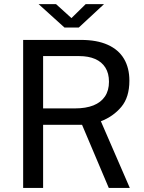

<svg xmlns="http://www.w3.org/2000/svg" viewBox="-20 -918 702 938"><path d="M511.4 0 380.8 -308.4H190.6V0H93.1V-723H375.5Q453.5 -723 506.3 -699.2Q559.1 -675.5 585.6 -630.9Q612.1 -586.3 612.1 -523.8Q612.1 -442.9 572.7 -395.8Q533.2 -348.7 472.8 -325.6L614.1 0ZM512.4 -518.6Q512.4 -559.7 494.9 -587.6Q477.4 -615.6 444.9 -629.8Q412.4 -644 366.6 -644H190.6V-388.4H346Q399.4 -388.4 436.4 -403.1Q473.4 -417.9 492.9 -447Q512.4 -476.1 512.4 -518.6ZM488.2 -897.8 364.9 -783.5H295L168.6 -897.8H253.8L329.1 -829.6L398.6 -897.8Z"/></svg>

Font: Public Sans VF
Style: Regular
Weight: 400
Designer: Pablo Impallari, Rodrigo Fuenzalida (Modified by Dan O. Williams and USWDS)
Version: Version 1.003